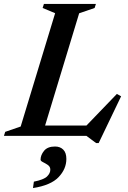

<svg xmlns="http://www.w3.org/2000/svg" viewBox="-45 -690 650 975"><path d="M357 -622.5 184 -52.5H394L548.5 -213L570 -201L456 36.5H443L394 0H-25L-18.5 -20.5L60 -47.5L235 -623L171.5 -649.5L178 -670H442L435.5 -649.5ZM161 121Q161 97.5 178.8 75.8Q196.5 54 234.5 54Q260.5 54 276.2 69.8Q292 85.5 292 117Q292 168 252.5 209.5Q213 251 122.5 265L127 232.5Q177 222.5 193.8 206.2Q210.5 190 210.5 171.5Q210.5 156.5 198.2 148Q186 139.5 173.5 133.5Q161 127.5 161 121Z"/></svg>

Font: Newsreader Text SemiBold
Style: Italic
Weight: 600
Italic angle: -17°
Designer: Hugues Gentile
Foundry: Production Type
Version: Version 1.001